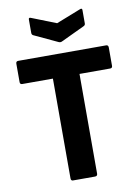

<svg xmlns="http://www.w3.org/2000/svg" viewBox="-94 -925 716 988"><g transform="rotate(-10 264.0 -431.5)"><path d="M206 0Q195 0 195 -13V-534H35Q23 -534 23 -546V-642Q23 -655 35 -655H494Q506 -655 506 -642V-546Q506 -534 494 -534H334V-13Q334 0 321 0ZM257 -714 133 -772Q126 -776 126 -785V-855Q126 -867 139 -861L266 -811L393 -861Q406 -867 406 -855V-785Q406 -776 397 -772L274 -714Q266 -710 257 -714Z"/></g></svg>

Font: Sofia Sans Semi Condensed ExtraBold
Style: Regular
Weight: 800
Designer: Botio Nikoltchev, Ani Petrova
Foundry: lettersoup
Version: Version 4.100